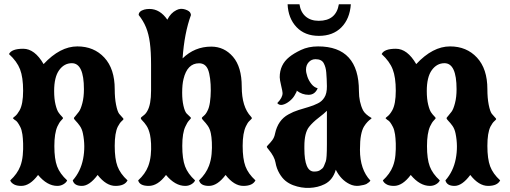

<svg xmlns="http://www.w3.org/2000/svg" viewBox="-20 -862 2433 916"><path d="M81.5 24.9Q62 24.9 49.3 19Q32.7 10.7 28.8 -1.5Q62.5 -32.2 76.7 -68.8Q85.9 -92.8 88.6 -121.8Q91.3 -150.9 90.3 -177.5Q89.4 -204.1 86.9 -220.7Q83.5 -243.7 76.4 -257.1Q69.3 -270.5 64 -277.8Q57.6 -286.1 54 -287.6Q50.3 -289.1 41.5 -297.9Q41.5 -299.8 51.8 -307.6Q62 -315.4 73.2 -335Q90.3 -365.2 90.3 -429.2Q90.3 -493.2 75.7 -531.2Q61 -569.3 22.9 -604Q35.2 -629.4 90.8 -629.4Q145.5 -629.4 188 -556.2Q266.6 -640.6 349.1 -640.6Q428.2 -640.6 477.8 -587.2Q527.3 -533.7 527.3 -436.5Q527.3 -394.5 533.7 -362.5Q540 -330.6 548.3 -319.3Q555.7 -310.1 562.5 -303.2Q569.3 -296.4 569.3 -293.9Q569.3 -291.5 560.5 -283.9Q551.8 -276.4 542 -257.8Q527.3 -228 527.3 -166Q527.3 -104 540.5 -68.6Q553.7 -33.2 588.4 -1.5Q575.2 24.9 530.8 24.9Q486.3 24.9 445.8 -27.3Q406.7 24.9 370.6 24.9Q334 24.9 327.1 -1.5Q364.7 -43.9 376.5 -104Q388.2 -164.1 375.5 -225.6Q371.1 -247.1 360.8 -261.5Q350.6 -275.9 341.6 -284.9Q332.5 -293.9 332.5 -298.8Q332.5 -300.3 340.6 -309.3Q348.6 -318.4 356.4 -329.1Q365.2 -340.8 372.8 -369.6Q380.4 -398.4 380.4 -436.5Q380.4 -560.5 322.8 -560.5Q286.1 -560.5 262.2 -527.3Q238.3 -494.1 238.3 -427.7Q238.3 -389.6 245.1 -362.3Q252 -335 259.8 -324.7Q266.6 -314.9 273.7 -307.9Q280.8 -300.8 280.8 -298.3Q280.8 -296.4 271.7 -287.1Q262.7 -277.8 253.9 -258.8Q239.3 -226.1 239.3 -165Q239.3 -103.5 252.4 -68.4Q265.6 -33.2 300.3 -1.5Q296.9 8.3 283.4 16.6Q270 24.9 253.4 24.9Q205.1 24.9 161.6 -27.3Q122.6 24.9 81.5 24.9Z M689.5 24.9Q646 24.9 639.2 -1.5Q672.9 -32.2 687 -68.8Q696.3 -93.3 699.2 -121.8Q702.1 -150.4 700.7 -176.5Q699.2 -202.6 695.8 -218.8Q689.5 -246.6 679 -262.2Q668.5 -277.8 660.2 -285.6Q651.9 -293.5 651.9 -298.3Q651.9 -302.2 663.6 -310.3Q675.3 -318.4 683.1 -333Q700.7 -363.8 700.7 -429.2V-553.2Q700.7 -615.2 695.1 -657.5Q689.5 -699.7 676.8 -731Q664.1 -762.2 641.6 -790.5Q641.6 -808.6 668.5 -816.4Q679.7 -819.3 692.9 -819.3Q743.2 -819.3 778.3 -768.1Q794.4 -800.3 821.3 -813.5Q841.3 -824.2 863.5 -816.9Q885.7 -809.6 889.2 -797.9L891.1 -790.5Q859.4 -704.1 851.1 -583.5Q908.7 -639.6 987.8 -639.6Q1049.8 -639.6 1091.6 -591.1Q1133.3 -542.5 1133.3 -448.7Q1133.3 -352.1 1177.2 -305.7Q1183.6 -298.8 1180.4 -295.2Q1177.2 -291.5 1169.4 -284.4Q1161.6 -277.3 1153.3 -259.8Q1137.7 -227.5 1137.7 -166Q1137.7 -104 1150.9 -68.6Q1164.1 -33.2 1198.7 -1.5Q1185.5 24.9 1141.1 24.9Q1096.7 24.9 1056.2 -27.3Q1017.1 24.9 976.6 24.9Q936.5 24.9 929.7 -1.5Q962.9 -33.2 977.1 -71.3Q986.8 -97.7 989.5 -127.4Q992.2 -157.2 990.7 -183.8Q989.3 -210.4 985.8 -226.1Q981.4 -247.6 971.2 -262Q960.9 -276.4 951.9 -285.4Q942.9 -294.4 942.9 -299.3Q942.9 -301.8 952.6 -309.6Q962.4 -317.4 970.2 -334Q978 -348.6 981.7 -374.5Q985.4 -400.4 985.6 -430.2Q985.8 -460 982.4 -486.6Q979 -513.2 972.7 -529.3Q960.4 -560.1 929.7 -560.1Q873.5 -560.1 855.5 -484.9Q849.1 -459.5 849.1 -419.4Q849.1 -384.8 855.2 -357.7Q861.3 -330.6 870.1 -320.8Q877.4 -313 884.3 -307.1Q891.1 -301.3 891.1 -298.8Q891.1 -296.9 882.3 -287.6Q873.5 -278.3 864.7 -258.8Q849.6 -228 849.6 -166Q849.6 -104 862.8 -68.6Q876 -33.2 910.6 -1.5Q907.2 8.3 893.8 16.6Q880.4 24.9 863.8 24.9Q815.4 24.9 772 -27.3Q732.9 24.9 689.5 24.9Z M1378.4 21.5Q1357.9 13.7 1342 0.7Q1326.2 -12.2 1313 -34.7Q1299.3 -58.1 1294.4 -86.4Q1289.6 -114.7 1261.7 -148.4Q1252.9 -158.7 1252.9 -161.1Q1252.9 -164.6 1261.2 -172.6Q1269.5 -180.7 1279.1 -193.4Q1288.6 -206.1 1292 -223.6Q1305.7 -289.1 1356.4 -316.4Q1378.9 -329.1 1403.8 -336.9Q1430.2 -345.2 1452.9 -351.8Q1475.6 -358.4 1496.1 -368.7Q1515.6 -377.9 1527.3 -396.5Q1540 -415.5 1539.6 -450.9Q1539.1 -486.3 1536.6 -515.6Q1534.7 -541.5 1524.4 -560.5Q1514.2 -579.6 1485.4 -579.6Q1465.8 -579.6 1452.9 -565.4Q1439.9 -551.3 1439.9 -529.8Q1439.9 -515.6 1446.5 -496.3Q1453.1 -477.1 1465.8 -461.2Q1478.5 -445.3 1495.6 -440.9Q1482.4 -409.7 1452.1 -409.7Q1421.4 -409.7 1395.5 -429.7Q1397.9 -427.2 1384.8 -405.8Q1376.5 -391.6 1360.6 -378.9Q1344.7 -366.2 1328.6 -362.3Q1312.5 -358.4 1302.7 -370.1Q1328.1 -395.5 1328.1 -418Q1328.1 -425.3 1321.3 -453.6Q1314.5 -481.9 1314.5 -493.7Q1314.5 -553.2 1359.9 -589.8Q1379.9 -606.4 1415.5 -623.5Q1451.2 -640.6 1497.6 -640.6Q1692.4 -640.6 1692.4 -427.7Q1692.4 -375.5 1711.9 -335.9Q1721.7 -316.9 1752.9 -298.8Q1752.9 -296.9 1747.6 -293Q1741.7 -289.1 1733.4 -280.5Q1725.1 -272 1716.8 -258.8Q1707.5 -243.7 1702.4 -217.3Q1697.3 -190.9 1697.3 -147.5Q1697.3 -53.2 1747.1 -0.5Q1742.7 7.3 1728.5 15.6Q1717.8 21 1693.8 24.2Q1669.9 27.3 1647.5 16.1Q1606.4 -3.9 1582 -52.2Q1567.9 -2.9 1528.8 16.6Q1496.6 32.7 1457 34.4Q1417.5 36.1 1378.4 21.5ZM1478.5 -43.5Q1498.5 -43.5 1507.8 -50.8Q1513.7 -54.7 1518.1 -58.6Q1522.5 -62.5 1525.9 -70.8L1534.2 -91.8Q1539.6 -105 1539.6 -174.3V-333.5Q1533.2 -327.1 1523.2 -318.6Q1513.2 -310.1 1499 -299.3Q1471.7 -278.3 1454.6 -256.8Q1432.1 -228.5 1432.1 -164.1V-153.3Q1432.1 -43.5 1478.5 -43.5ZM1501.5 -690.9Q1434.1 -690.9 1394.5 -732.9Q1355 -774.9 1352.1 -841.8H1408.7Q1414.1 -804.2 1438.2 -783.4Q1462.4 -762.7 1500.5 -762.7Q1583.5 -762.7 1596.7 -841.8H1653.8Q1648.9 -772 1608.6 -731.4Q1568.4 -690.9 1501.5 -690.9Z M1859.4 24.9Q1839.8 24.9 1827.1 19Q1810.5 10.7 1806.6 -1.5Q1840.3 -32.2 1854.5 -68.8Q1863.8 -92.8 1866.5 -121.8Q1869.1 -150.9 1868.2 -177.5Q1867.2 -204.1 1864.7 -220.7Q1861.3 -243.7 1854.2 -257.1Q1847.2 -270.5 1841.8 -277.8Q1835.4 -286.1 1831.8 -287.6Q1828.1 -289.1 1819.3 -297.9Q1819.3 -299.8 1829.6 -307.6Q1839.8 -315.4 1851.1 -335Q1868.2 -365.2 1868.2 -429.2Q1868.2 -493.2 1853.5 -531.2Q1838.9 -569.3 1800.8 -604Q1813 -629.4 1868.7 -629.4Q1923.3 -629.4 1965.8 -556.2Q2044.4 -640.6 2127 -640.6Q2206.1 -640.6 2255.6 -587.2Q2305.2 -533.7 2305.2 -436.5Q2305.2 -394.5 2311.5 -362.5Q2317.9 -330.6 2326.2 -319.3Q2333.5 -310.1 2340.3 -303.2Q2347.2 -296.4 2347.2 -293.9Q2347.2 -291.5 2338.4 -283.9Q2329.6 -276.4 2319.8 -257.8Q2305.2 -228 2305.2 -166Q2305.2 -104 2318.4 -68.6Q2331.5 -33.2 2366.2 -1.5Q2353 24.9 2308.6 24.9Q2264.2 24.9 2223.6 -27.3Q2184.6 24.9 2148.4 24.9Q2111.8 24.9 2105 -1.5Q2142.6 -43.9 2154.3 -104Q2166 -164.1 2153.3 -225.6Q2148.9 -247.1 2138.7 -261.5Q2128.4 -275.9 2119.4 -284.9Q2110.4 -293.9 2110.4 -298.8Q2110.4 -300.3 2118.4 -309.3Q2126.5 -318.4 2134.3 -329.1Q2143.1 -340.8 2150.6 -369.6Q2158.2 -398.4 2158.2 -436.5Q2158.2 -560.5 2100.6 -560.5Q2064 -560.5 2040 -527.3Q2016.1 -494.1 2016.1 -427.7Q2016.1 -389.6 2022.9 -362.3Q2029.8 -335 2037.6 -324.7Q2044.4 -314.9 2051.5 -307.9Q2058.6 -300.8 2058.6 -298.3Q2058.6 -296.4 2049.6 -287.1Q2040.5 -277.8 2031.7 -258.8Q2017.1 -226.1 2017.1 -165Q2017.1 -103.5 2030.3 -68.4Q2043.5 -33.2 2078.1 -1.5Q2074.7 8.3 2061.3 16.6Q2047.9 24.9 2031.2 24.9Q1982.9 24.9 1939.5 -27.3Q1900.4 24.9 1859.4 24.9Z"/></svg>

Font: Sancreek
Style: Regular
Weight: 400
Designer: Vernon Adams
Foundry: Vernon Adams
Version: Version 1.100; ttfautohint (v1.8.4.7-5d5b)